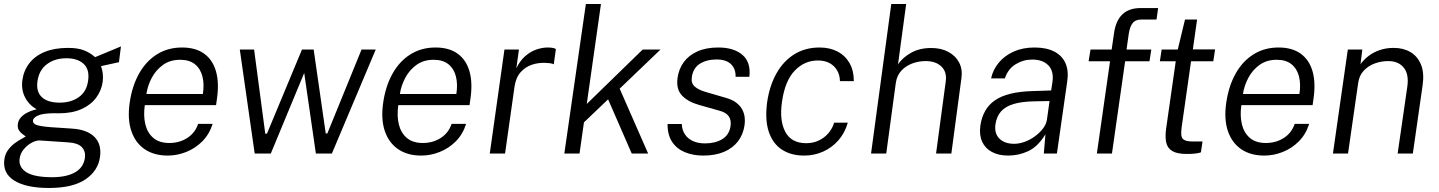

<svg xmlns="http://www.w3.org/2000/svg" viewBox="-20 -763 7149 954"><path d="M223 171Q111 171 51.8 134.8Q-7.5 98.5 1.5 29.5Q5.5 2 20 -17.8Q34.5 -37.5 52.8 -51Q71 -64.5 86.8 -72.8Q102.5 -81 108 -85Q101 -90 90.8 -97.5Q80.5 -105 73.2 -117.2Q66 -129.5 69 -149Q71.5 -171 94.5 -190Q117.5 -209 161.5 -220Q123 -242.5 104 -280.2Q85 -318 91 -364Q97.5 -412 125.5 -448.5Q153.5 -485 202 -505Q250.5 -525 318.5 -525Q366.5 -525 397.2 -513Q428 -501 452.5 -479Q460.5 -482.5 477.8 -489.5Q495 -496.5 515.2 -505Q535.5 -513.5 553.8 -521Q572 -528.5 581 -532.5L571 -454L482 -434.5Q495 -398 490.5 -358.5Q484.5 -313.5 457.8 -277.5Q431 -241.5 384.5 -220.8Q338 -200 271.5 -200Q266 -200 258.5 -200.2Q251 -200.5 247 -200.5Q190 -199.5 167.5 -188.5Q145 -177.5 143.5 -164Q142.5 -148.5 162.5 -141.8Q182.5 -135 232 -131Q251.5 -129.5 278.5 -128Q305.5 -126.5 338 -124Q412 -119.5 448.8 -83.2Q485.5 -47 477 16Q468 85 405 128Q342 171 223 171ZM239.5 117.5Q310.5 117.5 353 93.2Q395.5 69 402 20.5Q406 -11.5 386.5 -32Q367 -52.5 320.5 -55.5L179 -65Q162 -66.5 139.2 -54.8Q116.5 -43 98.8 -22.2Q81 -1.5 77.5 25.5Q72 68 111.2 92.8Q150.5 117.5 239.5 117.5ZM276.5 -253Q333.5 -253 372.2 -280.8Q411 -308.5 418 -363.5Q425.5 -418 395.5 -445.8Q365.5 -473.5 310 -473.5Q252.5 -473.5 213 -444Q173.5 -414.5 166 -358Q159 -307.5 188 -280.2Q217 -253 276.5 -253Z M813.5 10Q746 10 699.5 -21.2Q653 -52.5 632.8 -111.5Q612.5 -170.5 624.5 -253.5Q636.5 -336 671.2 -397.8Q706 -459.5 760.2 -493.2Q814.5 -527 884.5 -527Q952 -527 994.5 -496.2Q1037 -465.5 1053.2 -408.5Q1069.5 -351.5 1058 -272.5L1053.5 -240.5H699.5Q692 -188.5 702 -146Q712 -103.5 741.5 -78Q771 -52.5 821.5 -52.5Q871 -52.5 910 -77.2Q949 -102 964.5 -147.5H1036.5Q1020 -95.5 985 -60.5Q950 -25.5 905 -7.8Q860 10 813.5 10ZM707.5 -296H988Q995.5 -344 986 -382.5Q976.5 -421 949 -443.5Q921.5 -466 875 -466Q825.5 -466 790.2 -440.8Q755 -415.5 734.2 -376.5Q713.5 -337.5 707.5 -296Z M1245.5 0 1171.5 -517H1242.5L1298 -99H1306.5L1480.5 -517H1538.5L1598.5 -100H1606.5L1776.5 -517H1847L1629 0H1549.5L1491.5 -400.5L1325.5 0Z M2073 10Q2005.5 10 1959 -21.2Q1912.5 -52.5 1892.2 -111.5Q1872 -170.5 1884 -253.5Q1896 -336 1930.8 -397.8Q1965.5 -459.5 2019.8 -493.2Q2074 -527 2144 -527Q2211.5 -527 2254 -496.2Q2296.5 -465.5 2312.8 -408.5Q2329 -351.5 2317.5 -272.5L2313 -240.5H1959Q1951.5 -188.5 1961.5 -146Q1971.5 -103.5 2001 -78Q2030.5 -52.5 2081 -52.5Q2130.5 -52.5 2169.5 -77.2Q2208.5 -102 2224 -147.5H2296Q2279.5 -95.5 2244.5 -60.5Q2209.5 -25.5 2164.5 -7.8Q2119.5 10 2073 10ZM1967 -296H2247.5Q2255 -344 2245.5 -382.5Q2236 -421 2208.5 -443.5Q2181 -466 2134.5 -466Q2085 -466 2049.8 -440.8Q2014.5 -415.5 1993.8 -376.5Q1973 -337.5 1967 -296Z M2413.5 0 2486.5 -517H2558.5L2545.5 -423.5Q2563 -460 2588.2 -482.8Q2613.5 -505.5 2643.2 -516.2Q2673 -527 2702 -527Q2714 -527 2725 -525.2Q2736 -523.5 2742 -519.5L2731.5 -443.5Q2724 -447.5 2711.8 -449Q2699.5 -450.5 2691.5 -450.5Q2657 -452.5 2623.8 -441.8Q2590.5 -431 2566.8 -404.2Q2543 -377.5 2536.5 -332L2489.5 0Z M2784 0 2891 -743H2966L2895.5 -246.5L3173.5 -517H3262L3059 -322.5L3200.5 0H3119L3001.5 -269.5L2881.5 -155L2859.5 0Z M3474.5 10Q3423.5 10 3383 -6.8Q3342.5 -23.5 3319.5 -58.2Q3296.5 -93 3297 -147H3367.5Q3369 -116 3383.8 -94.5Q3398.5 -73 3423.8 -61.8Q3449 -50.5 3483 -50.5Q3534.5 -50.5 3569 -71.8Q3603.5 -93 3610 -137Q3614 -167.5 3600.5 -186Q3587 -204.5 3554.5 -213L3454 -241.5Q3398.5 -257 3368.8 -288.2Q3339 -319.5 3346.5 -375.5Q3352.5 -420 3377.2 -454Q3402 -488 3445.2 -507.5Q3488.5 -527 3549 -527Q3626 -527 3668.8 -490.5Q3711.5 -454 3703.5 -381.5H3635Q3636 -421 3612 -444.2Q3588 -467.5 3540.5 -467.5Q3491 -467.5 3457.2 -446Q3423.5 -424.5 3417.5 -379.5Q3413 -349.5 3432 -332.8Q3451 -316 3490 -305L3588 -276.5Q3619 -267.5 3638.2 -252.8Q3657.5 -238 3667.5 -219.8Q3677.5 -201.5 3680 -181Q3682.5 -160.5 3679.5 -141.5Q3673 -95 3647 -61Q3621 -27 3577.5 -8.5Q3534 10 3474.5 10Z M3975.5 10Q3910 10 3864.5 -20Q3819 -50 3799.5 -109.5Q3780 -169 3792 -257Q3804 -337.5 3838 -398.2Q3872 -459 3926.2 -493Q3980.5 -527 4052.5 -527Q4103 -527 4141.2 -507Q4179.5 -487 4201 -449.8Q4222.5 -412.5 4222.5 -360H4153.5Q4153 -389 4140 -412.2Q4127 -435.5 4102.8 -449Q4078.5 -462.5 4043.5 -462.5Q3977.5 -462.5 3929 -412.2Q3880.5 -362 3865.5 -257.5Q3852 -164 3882 -107.8Q3912 -51.5 3986 -51.5Q4020.5 -51.5 4049 -65.2Q4077.5 -79 4097 -102.2Q4116.5 -125.5 4124.5 -153.5H4192.5Q4178 -102.5 4145.8 -65.8Q4113.5 -29 4069.5 -9.5Q4025.5 10 3975.5 10Z M4308 0 4408.5 -743H4482.5L4442 -443.5Q4464.5 -476.5 4506.5 -500.5Q4548.5 -524.5 4607.5 -524.5Q4655.5 -524.5 4691.5 -505.5Q4727.5 -486.5 4745.5 -452.5Q4763.5 -418.5 4757 -374L4707 0H4631L4679 -357Q4686 -405 4658 -432.2Q4630 -459.5 4579 -459.5Q4543.5 -459.5 4511.5 -447.2Q4479.5 -435 4457.8 -411Q4436 -387 4431 -350.5L4383.5 0Z M4989.5 10Q4942 10 4908.8 -7.8Q4875.5 -25.5 4860.2 -58.5Q4845 -91.5 4851 -138Q4863.5 -224 4925 -265.5Q4986.5 -307 5110.5 -310.5L5203 -313.5L5209.5 -356.5Q5217 -409.5 5188.8 -438.5Q5160.5 -467.5 5107.5 -467Q5064 -467 5026 -443.5Q4988 -420 4973 -373.5H4904.5Q4913.5 -416 4942.2 -451Q4971 -486 5016.2 -506.5Q5061.5 -527 5120 -527Q5180 -527 5219 -506.5Q5258 -486 5274.2 -448.8Q5290.5 -411.5 5283 -360L5231.5 0H5166.5L5174.5 -95.5Q5136.5 -34 5089 -12Q5041.5 10 4989.5 10ZM5019 -48.5Q5044.5 -48.5 5071.8 -58.5Q5099 -68.5 5122.8 -86Q5146.5 -103.5 5162.8 -125Q5179 -146.5 5182 -169L5195 -261L5119 -259.5Q5058 -258.5 5017.2 -246.5Q4976.5 -234.5 4954.2 -209.8Q4932 -185 4926 -145Q4920 -99.5 4946 -74Q4972 -48.5 5019 -48.5Z M5430 0 5495.5 -458.5H5389L5398.5 -517H5503.5L5515.5 -599Q5524 -660 5556.8 -691.5Q5589.5 -723 5648 -723H5734.5L5726.5 -666H5652.5Q5621.5 -666 5607.8 -648.2Q5594 -630.5 5588.5 -595L5577.5 -517H5700.5L5691.5 -458.5H5570.5L5505 0Z M5877.5 2Q5830 2 5805.8 -12Q5781.5 -26 5775 -53.5Q5768.5 -81 5774 -122.5L5822 -458.5H5743L5752 -517H5832L5868 -666H5928L5907 -517.5H6017.5L6008.5 -458.5H5898L5851 -128.5Q5845 -84 5858 -72Q5871 -60 5905 -60H5955L5947 -6Q5938 -2.5 5920 -0.2Q5902 2 5877.5 2Z M6262 10Q6194.5 10 6148 -21.2Q6101.5 -52.5 6081.2 -111.5Q6061 -170.5 6073 -253.5Q6085 -336 6119.8 -397.8Q6154.5 -459.5 6208.8 -493.2Q6263 -527 6333 -527Q6400.5 -527 6443 -496.2Q6485.5 -465.5 6501.8 -408.5Q6518 -351.5 6506.5 -272.5L6502 -240.5H6148Q6140.5 -188.5 6150.5 -146Q6160.5 -103.5 6190 -78Q6219.5 -52.5 6270 -52.5Q6319.5 -52.5 6358.5 -77.2Q6397.5 -102 6413 -147.5H6485Q6468.5 -95.5 6433.5 -60.5Q6398.5 -25.5 6353.5 -7.8Q6308.5 10 6262 10ZM6156 -296H6436.5Q6444 -344 6434.5 -382.5Q6425 -421 6397.5 -443.5Q6370 -466 6323.5 -466Q6274 -466 6238.8 -440.8Q6203.5 -415.5 6182.8 -376.5Q6162 -337.5 6156 -296Z M6603 0 6677 -517H6749L6740 -444Q6756 -466.5 6779.8 -484.8Q6803.5 -503 6835 -514Q6866.5 -525 6905.5 -525Q6953 -525 6988.5 -504Q7024 -483 7040.8 -441.5Q7057.5 -400 7048.5 -338.5L7000 0H6924.5L6972.5 -332Q6981.5 -394 6955 -426.8Q6928.5 -459.5 6878 -459.5Q6842.5 -459.5 6810.2 -447.5Q6778 -435.5 6755.8 -411.5Q6733.5 -387.5 6728.5 -351L6678 0Z"/></svg>

Font: Public Sans Thin Light
Style: Italic
Weight: 300
Italic angle: -8°
Version: Version 2.001